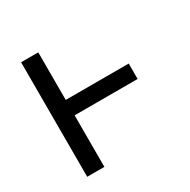

<svg xmlns="http://www.w3.org/2000/svg" viewBox="-124 -637 748 755"><g transform="rotate(-30 250.0 -260.0)"><path d="M64 0V-520H142V-304H428V-234H142V0Z"/></g></svg>

Font: Moesevka
Style: Regular
Weight: 400
Monospace: yes
Designer: Belleve Invis
Foundry: Belleve Invis
Version: Version 32.5.0; ttfautohint (v1.8.4)